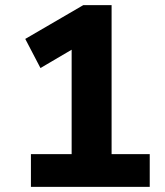

<svg xmlns="http://www.w3.org/2000/svg" viewBox="-20 -725 640 745"><path d="M100 0V-127H258V-575H331L137 -461L78 -574L303 -705H413V-127H561V0Z"/></svg>

Font: Nunito Sans 12pt ExtraLight ExtraBold
Style: Regular
Weight: 800
Version: Version 3.101;gftools[0.9.27]